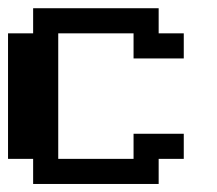

<svg xmlns="http://www.w3.org/2000/svg" viewBox="-20 -458 540 478"><path d="M0 -375H62.5V-437.5H375V-375H437.5V-312.5H312.5V-375H125V-62.5H312.5V-125H437.5V-62.5H375V0H62.5V-62.5H0Z"/></svg>

Font: NeoDunggeunmo Code
Style: Regular
Weight: 400
Monospace: yes
Version: Version 1.600